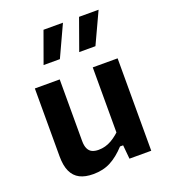

<svg xmlns="http://www.w3.org/2000/svg" viewBox="-149 -925 918 1043"><g transform="rotate(-20 310.0 -403.0)"><path d="M405.5 -534.2H549.2V0H423.3L414.2 -96.7H405.5ZM214.5 -534.2V-178.6Q214.5 -149.9 222.9 -133Q231.2 -116.1 246.3 -109.2Q261.3 -102.3 283 -102.3Q322.8 -102.3 358.2 -122.7Q393.6 -143 427 -179.4V-79.9H397.8Q355.8 -34.2 312.1 -11.1Q268.5 11.9 210.9 11.9Q164.3 11.9 133.3 -4Q102.3 -20 86.6 -53.9Q70.8 -87.8 70.8 -141.5V-534.2ZM224 -817.7H336.4L253.1 -637.4H158.8ZM429.5 -817.7H542.4L458.6 -637.4H364.8Z"/></g></svg>

Font: Monaspace Neon Var
Style: Regular
Weight: 400
Designer: Riley Cran and the Lettermatic Team
Version: Version 1.000 (Monaspace Neon Var)